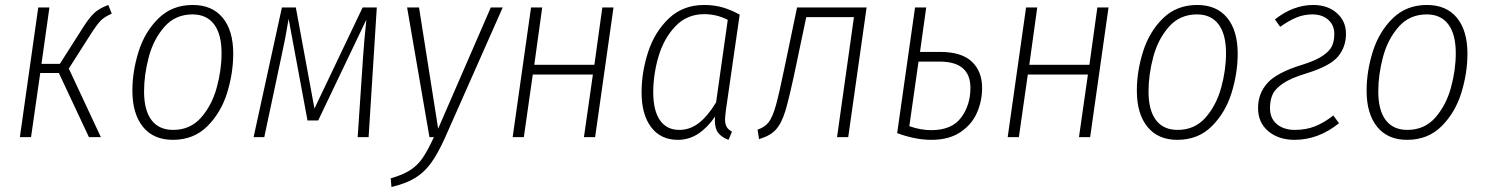

<svg xmlns="http://www.w3.org/2000/svg" viewBox="-20 -552 5981 773"><path d="M430 -497Q400 -484 385 -468.5Q370 -453 345 -414L257 -276L386 0H338L217 -258H142L105 0H60L134 -522H179L147 -295H221L316 -444Q341 -483 361 -501Q381 -519 416 -532Z M513 -187Q513 -265 538 -344.5Q563 -424 618 -478Q673 -532 756 -532Q834 -532 876.5 -480.5Q919 -429 919 -336Q919 -258 894.5 -178.5Q870 -99 815 -44Q760 11 676 11Q598 11 555.5 -41.5Q513 -94 513 -187ZM872 -338Q872 -414 842 -454Q812 -494 755 -494Q686 -494 642 -444Q598 -394 579 -322.5Q560 -251 560 -184Q560 -108 590 -68.5Q620 -29 677 -29Q746 -29 789.5 -78.5Q833 -128 852.5 -199Q872 -270 872 -338Z M1464 0H1420L1442 -327Q1446 -387 1455 -473L1261 -67H1218L1142 -476Q1129 -396 1113 -325L1044 0H1001L1115 -522H1171L1246 -115L1440 -522H1497Z M1771 4Q1742 68 1714.5 105.5Q1687 143 1650.5 165Q1614 187 1556 201L1553 166Q1602 152 1631.5 133Q1661 114 1681.5 84Q1702 54 1727 0H1709L1619 -522H1667L1744 -34L1956 -522H2004Z M2331 0 2367 -252H2125L2089 0H2044L2118 -522H2163L2131 -291H2373L2405 -522H2450L2376 0Z M2958 -493 2903 -112Q2899 -80 2899 -71Q2899 -53 2905.5 -41.5Q2912 -30 2927 -22L2913 11Q2886 1 2872 -16.5Q2858 -34 2858 -68L2859 -83Q2830 -40 2792.5 -14.5Q2755 11 2709 11Q2640 11 2601.5 -40Q2563 -91 2563 -180Q2563 -262 2589.5 -343Q2616 -424 2673 -478Q2730 -532 2815 -532Q2856 -532 2890 -522Q2924 -512 2958 -493ZM2610 -180Q2610 -107 2637 -68Q2664 -29 2715 -29Q2758 -29 2794 -57Q2830 -85 2863 -140L2910 -472Q2866 -495 2815 -495Q2746 -495 2699.5 -446.5Q2653 -398 2631.5 -325.5Q2610 -253 2610 -180Z M3395 0H3350L3418 -483H3226L3184 -283Q3158 -159 3142.5 -107.5Q3127 -56 3104 -30.5Q3081 -5 3036 8L3030 -30Q3060 -40 3075.5 -61Q3091 -82 3104 -128.5Q3117 -175 3140 -287L3189 -522H3469Z M3934 -198Q3934 -145 3913 -97.5Q3892 -50 3846 -19.5Q3800 11 3730 11Q3665 11 3592 -16L3664 -522H3709L3684 -343H3765Q3851 -343 3892.5 -304Q3934 -265 3934 -198ZM3887 -198Q3887 -304 3763 -304H3678L3641 -44Q3687 -28 3729 -28Q3812 -28 3849.5 -78.5Q3887 -129 3887 -198Z M4324 0 4360 -252H4118L4082 0H4037L4111 -522H4156L4124 -291H4366L4398 -522H4443L4369 0Z M4557 -187Q4557 -265 4582 -344.5Q4607 -424 4662 -478Q4717 -532 4800 -532Q4878 -532 4920.5 -480.5Q4963 -429 4963 -336Q4963 -258 4938.5 -178.5Q4914 -99 4859 -44Q4804 11 4720 11Q4642 11 4599.5 -41.5Q4557 -94 4557 -187ZM4916 -338Q4916 -414 4886 -454Q4856 -494 4799 -494Q4730 -494 4686 -444Q4642 -394 4623 -322.5Q4604 -251 4604 -184Q4604 -108 4634 -68.5Q4664 -29 4721 -29Q4790 -29 4833.5 -78.5Q4877 -128 4896.5 -199Q4916 -270 4916 -338Z M5399 -416Q5399 -363 5367 -324.5Q5335 -286 5241 -257Q5178 -238 5146 -216.5Q5114 -195 5103.5 -171.5Q5093 -148 5093 -117Q5093 -75 5121 -52Q5149 -29 5193 -29Q5238 -29 5274.5 -43.5Q5311 -58 5348 -87L5371 -56Q5288 11 5192 11Q5128 11 5086.5 -23.5Q5045 -58 5045 -117Q5045 -176 5083 -218Q5121 -260 5222 -291Q5277 -308 5305.5 -327.5Q5334 -347 5343 -367.5Q5352 -388 5352 -415Q5352 -451 5327.5 -472.5Q5303 -494 5264 -494Q5230 -494 5199.5 -481.5Q5169 -469 5134 -444L5113 -474Q5187 -532 5267 -532Q5325 -532 5362 -499.5Q5399 -467 5399 -416Z M5482 -187Q5482 -265 5507 -344.5Q5532 -424 5587 -478Q5642 -532 5725 -532Q5803 -532 5845.5 -480.5Q5888 -429 5888 -336Q5888 -258 5863.5 -178.5Q5839 -99 5784 -44Q5729 11 5645 11Q5567 11 5524.5 -41.5Q5482 -94 5482 -187ZM5841 -338Q5841 -414 5811 -454Q5781 -494 5724 -494Q5655 -494 5611 -444Q5567 -394 5548 -322.5Q5529 -251 5529 -184Q5529 -108 5559 -68.5Q5589 -29 5646 -29Q5715 -29 5758.5 -78.5Q5802 -128 5821.5 -199Q5841 -270 5841 -338Z"/></svg>

Font: Fira Sans Condensed ExtraLight
Style: Italic
Weight: 275
Width: 3
Italic angle: -8°
Designer: Carrois Corporate & Edenspiekermann AG
Foundry: Carrois Corporate GbR & Edenspiekermann AG
Version: Version 4.203